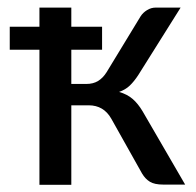

<svg xmlns="http://www.w3.org/2000/svg" viewBox="-20 -498 530 518"><path d="M86.4 -425.8V-477.5H172.4V-425.8H255.4V-363.8H172.4V-271.5H212.9Q231.4 -271.5 244.6 -279.5Q257.8 -287.6 267.6 -303.2L359.4 -454.1Q365.7 -463.9 376.7 -470.7Q387.7 -477.5 399.9 -477.5H467.3L353 -295.4Q341.8 -278.3 330.1 -267.1Q318.4 -255.9 301.3 -250Q323.2 -243.7 337.9 -231Q352.5 -218.3 364.7 -197.8L479.5 0H420.4Q397 0 384.5 -7.6Q372.1 -15.1 363.3 -29.8L280.3 -177.7Q259.8 -213.9 219.2 -213.9H172.4V0.5H86.4V-363.8H6.3V-425.8Z"/></svg>

Font: Carlito
Style: Regular
Weight: 400
Designer: Lukasz Dziedzic
Foundry: tyPoland Lukasz Dziedzic
Version: Version 1.104